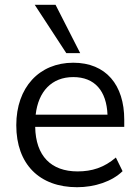

<svg xmlns="http://www.w3.org/2000/svg" viewBox="-20 -773 584 802"><path d="M302 9C376 9 448 -15 492 -58L464 -115C415 -73 364 -57 304 -57C194 -57 129 -121 127 -243H499V-273C499 -418 423 -511 286 -511C144 -511 48 -408 48 -250C48 -87 145 9 302 9ZM257 -551H315L212 -753H125ZM129 -294C140 -391 196 -451 286 -451C376 -451 425 -393 429 -294Z"/></svg>

Font: Poppy and Pepper
Style: Regular
Weight: 400
Designer: Thy Ha
Foundry: Thy Ha
Version: Version 0.001;Glyphs 3.2 (3227)